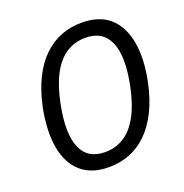

<svg xmlns="http://www.w3.org/2000/svg" viewBox="-129 -831 918 956"><g transform="rotate(-20 329.5 -352.5)"><path d="M290 9Q197 9 142 -39.5Q87 -88 71.5 -176.5Q56 -265 80 -386Q98 -470 129 -532Q160 -594 202.5 -634.5Q245 -675 295.5 -694.5Q346 -714 404 -714Q499 -714 553 -665.5Q607 -617 623 -528.5Q639 -440 614 -320Q596 -235 564.5 -173Q533 -111 491 -70.5Q449 -30 398 -10.5Q347 9 290 9ZM297 -68Q352 -68 396.5 -96Q441 -124 473.5 -183Q506 -242 525 -335Q555 -483 522 -560Q489 -637 396 -637Q341 -637 296.5 -609Q252 -581 220 -522.5Q188 -464 169 -371Q139 -222 171.5 -145Q204 -68 297 -68Z"/></g></svg>

Font: Nunito Sans 10pt Condensed Medium
Style: Italic
Weight: 500
Width: 3
Italic angle: -9°
Designer: Vernon Adams
Foundry: Vernon Adams
Version: Version 3.101;gftools[0.9.27]